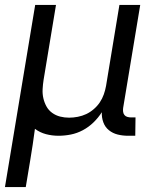

<svg xmlns="http://www.w3.org/2000/svg" viewBox="-24 -540 644 775"><path d="M-4 215 118 -520H202L152 -218Q149 -199 148 -180Q147 -161 151 -143.5Q155 -126 163.5 -110.5Q172 -95 186.5 -84.5Q201 -74 218.5 -69.5Q236 -65 255 -65Q272 -65 290 -68.5Q308 -72 324 -79.5Q340 -87 354.5 -99.5Q369 -112 379 -127Q389 -142 395 -159Q401 -176 404 -193L458 -520H542L473 -104Q472 -96 473 -88.5Q474 -81 478.5 -75.5Q483 -70 490.5 -68Q498 -66 506 -66H523L522 8H493Q471 8 451 3Q431 -2 415.5 -14.5Q400 -27 393 -46.5Q386 -66 387 -87Q373 -65 353.5 -46Q334 -27 310.5 -14.5Q287 -2 262 3Q237 8 212 8Q186 8 161.5 1.5Q137 -5 117 -20Q113 12 108 44Q103 76 98 107L80 215Z"/></svg>

Font: Iosevka Aile
Style: Italic
Weight: 400
Italic angle: -9°
Designer: Belleve Invis
Foundry: Belleve Invis
Version: Version 28.0.1; ttfautohint (v1.8.4)